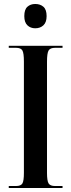

<svg xmlns="http://www.w3.org/2000/svg" viewBox="-20 -944 357 964"><path d="M24 0V-10H60Q85 -10 92.5 -23Q100 -36 100 -76V-635Q100 -677 92.5 -690.5Q85 -704 60 -704H24V-714H294V-704H257Q232 -704 224 -690.5Q216 -677 216 -635V-76Q216 -36 224 -23Q232 -10 257 -10H294V0ZM157 -802Q133 -802 117.5 -817Q102 -832 102 -863Q102 -896 117.5 -910Q133 -924 157 -924Q182 -924 198 -910Q214 -896 214 -863Q214 -832 198 -817Q182 -802 157 -802Z"/></svg>

Font: Noto Serif Display ExtraCondensed SemiBold
Style: Regular
Weight: 600
Width: 2
Designer: Monotype Design Team
Foundry: Monotype Imaging Inc.
Version: Version 2.009